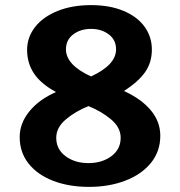

<svg xmlns="http://www.w3.org/2000/svg" viewBox="-20 -718 704 751"><path d="M57 -182Q57 -236 95 -282.5Q133 -329 199 -358Q140 -390 113 -430.5Q86 -471 86 -523Q86 -572 117 -612Q148 -652 205 -675Q262 -698 336 -698Q409 -698 463 -675.5Q517 -653 545.5 -613.5Q574 -574 574 -524Q574 -474 548 -436.5Q522 -399 465 -362Q533 -331 570 -286.5Q607 -242 607 -187Q607 -126 570.5 -81Q534 -36 470.5 -11.5Q407 13 328 13Q250 13 188.5 -10.5Q127 -34 92 -78Q57 -122 57 -182ZM434 -525Q434 -562 405.5 -583.5Q377 -605 336 -605Q295 -605 266.5 -583.5Q238 -562 238 -525Q238 -464 336 -419Q434 -464 434 -525ZM452 -179Q452 -219 415 -250.5Q378 -282 326 -303Q274 -282 237 -250.5Q200 -219 200 -179Q200 -134 236.5 -107Q273 -80 326 -80Q379 -80 415.5 -107Q452 -134 452 -179Z"/></svg>

Font: Maitree
Style: Bold
Weight: 700
Designer: CadsonDemak Team
Foundry: CadsonDemak
Version: Version 1.002